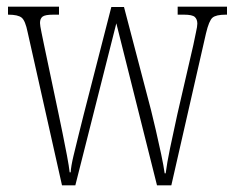

<svg xmlns="http://www.w3.org/2000/svg" viewBox="-20 -556 703 576"><path d="M63 -459Q56 -494 45 -503Q34 -512 5 -512H4V-536H157V-512H140Q115 -512 107.5 -506Q100 -500 100 -487Q100 -480 104.5 -458.5Q109 -437 112 -422L156 -213Q161 -189 168 -155Q175 -121 181 -89Q187 -57 189 -39H192Q193 -57 200.5 -88.5Q208 -120 216.5 -154Q225 -188 231 -212L314 -535H352L433 -226Q439 -202 447.5 -165.5Q456 -129 463.5 -93.5Q471 -58 474 -36H477Q481 -67 490 -110.5Q499 -154 512 -213L560 -421Q564 -442 568 -459.5Q572 -477 572 -485Q572 -498 564.5 -505Q557 -512 532 -512H513V-536H661V-512H657Q628 -512 617.5 -503Q607 -494 598 -456L494 0H451L329 -486L206 0H166Z"/></svg>

Font: Noto Serif ExtraCondensed ExtraLight
Style: Regular
Weight: 200
Width: 2
Designer: Monotype Design Team
Foundry: Monotype Imaging Inc.
Version: Version 2.015